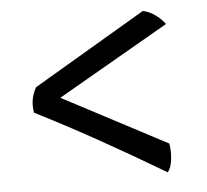

<svg xmlns="http://www.w3.org/2000/svg" viewBox="-42 -549 635 590"><g transform="rotate(-5 275.0 -253.5)"><path d="M452.4 -3Q346.4 -66.2 247.8 -121.1Q149.2 -176 58.8 -221.4Q51.6 -264.2 72.2 -299L419.4 -503.8Q458 -494.6 486.8 -457.6L143.4 -260L464.8 -90.8Q469 -69 466.2 -42.7Q463.4 -16.4 452.4 -3Z"/></g></svg>

Font: Vollkorn
Style: Regular
Weight: 400
Designer: Friedrich Althausen
Foundry: Friedrich Althausen
Version: Version 4.104